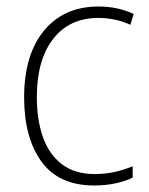

<svg xmlns="http://www.w3.org/2000/svg" viewBox="-20 -559 457 589"><path d="M269 10Q160 10 107 -63.5Q54 -137 54 -260Q54 -391 115 -465Q176 -539 282 -539Q342 -539 390 -516L380 -483Q356 -494 331 -499Q306 -504 282 -504Q193 -504 143 -439.5Q93 -375 93 -261Q93 -192 111.5 -139Q130 -86 169.5 -55.5Q209 -25 271 -25Q302 -25 331.5 -31.5Q361 -38 387 -49V-14Q364 -3 334 3.5Q304 10 269 10Z"/></svg>

Font: Noto Sans Hebrew SemiCondensed ExtraLight
Style: Regular
Weight: 200
Width: 4
Designer: Monotype Design Team
Foundry: Monotype Imaging Inc.
Version: Version 2.004; ttfautohint (v1.8.4.7-5d5b)